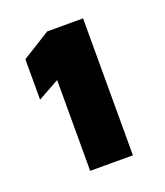

<svg xmlns="http://www.w3.org/2000/svg" viewBox="-80 -878 407 473"><g transform="rotate(-20 124.0 -641.5)"><path d="M78 -462V-739L94 -709L22 -669V-775L96 -821H190V-462Z"/></g></svg>

Font: Maven Pro ExtraBold
Style: Regular
Weight: 800
Designer: Joe Prince
Foundry: Joe Prince
Version: Version 2.100